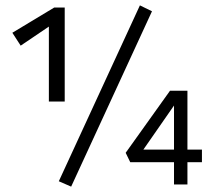

<svg xmlns="http://www.w3.org/2000/svg" viewBox="-20 -687 791 715"><path d="M501 -667 546 -645 245 8 199 -12ZM221 -309H162V-588L57 -517L26 -565L182 -659H221ZM732 -130V-83H678V0H628V-83H465L448 -118L613 -349H678V-130ZM514 -130H628V-294Z"/></svg>

Font: EauTest Medium
Style: Regular
Weight: 500
Designer: Christian Thalmann (Catharsis Fonts)
Version: Version 0.001;PS 000.001;hotconv 1.0.88;makeotf.lib2.5.64775